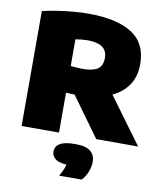

<svg xmlns="http://www.w3.org/2000/svg" viewBox="-105 -834 1001 1178"><g transform="rotate(10 395.5 -245.0)"><path d="M65 0V-716Q104.5 -725.5 154 -733.2Q203.5 -741 254.5 -745.5Q305.5 -750 349 -750Q527.5 -750 621.8 -689.8Q716 -629.5 716 -499Q716 -415.5 673 -359.2Q630 -303 551.5 -274.5Q473 -246 367 -246Q351.5 -246 333.8 -246.8Q316 -247.5 298 -248V0ZM530 0 284 -340H541L791 0ZM377 -410Q435.5 -410 465.8 -430.2Q496 -450.5 496 -499Q496 -529.5 482.2 -549.2Q468.5 -569 440.8 -578.5Q413 -588 371 -588Q354.5 -588 334.5 -586Q314.5 -584 298 -581V-415Q310.5 -413.5 324.2 -412.2Q338 -411 351.5 -410.5Q365 -410 377 -410ZM345 260Q365.5 224.5 373.2 200Q381 175.5 381 148L423 187H409Q339.5 187 312.2 168.8Q285 150.5 285 120Q285 87.5 314 69.8Q343 52 409 52Q475 52 504 75.5Q533 99 533 141Q533 171.5 520 204.5Q507 237.5 485 260Z"/></g></svg>

Font: Encode Sans SC Expanded Black
Style: Regular
Weight: 900
Width: 7
Designer: Multiple Designers
Foundry: Impallari Type
Version: Version 3.002